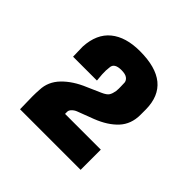

<svg xmlns="http://www.w3.org/2000/svg" viewBox="-107 -901 558 558"><g transform="rotate(45 171.5 -622.0)"><path d="M43 -439Q42 -476 42 -491Q42 -506 43 -519Q44 -553 69 -579Q94 -605 135 -622L176 -640Q192 -647 196.5 -654.5Q201 -662 203 -674Q204 -686 203.5 -692.5Q203 -699 203 -709Q202 -717 194.5 -722.5Q187 -728 171 -728Q142 -728 141 -709Q139 -696 140 -679.5Q141 -663 142 -656H44Q44 -666 43.5 -675Q43 -684 43 -697Q46 -751 79 -778Q112 -805 170 -805Q301 -805 302 -697Q302 -691 302 -686Q302 -681 302 -675Q302 -637 279 -612Q256 -587 215 -571L165 -552Q157 -549 151 -543Q145 -537 145 -531V-522H292V-439Z"/></g></svg>

Font: Big Shoulders Text ExtraBold
Style: Regular
Weight: 800
Designer: Patric King
Foundry: XO Type Co
Version: Version 1.000; ttfautohint (v1.8.2)